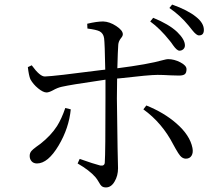

<svg xmlns="http://www.w3.org/2000/svg" viewBox="-20 -805 960 841"><path d="M444 16Q432 16 425 10Q420 6 413 -7Q405 -21 398 -29Q372 -59 320 -89L329 -109Q391 -87 419 -80Q438 -77 439 -93Q442 -137 442 -375Q442 -416 442 -456Q431 -454 409 -451Q291 -434 251 -425Q232 -421 211 -409Q194 -400 184 -400Q169 -400 147 -418Q125 -436 113 -458Q106 -475 102 -511L119 -519Q155 -469 177 -470Q216 -471 423 -498Q435 -499 441 -500Q439 -616 436 -637.5Q433 -659 416 -668Q402 -675 363 -680L362 -701Q404 -711 432 -711Q460 -710 489 -691Q518 -672 518 -655Q518 -647 510 -638Q499 -624 498 -609Q496 -584 494 -506Q628 -523 695 -542Q710 -546 716 -546Q743 -546 770 -532Q797 -518 797 -502Q797 -486 789.5 -480Q782 -474 764 -474Q752 -474 727 -475Q693 -477 670 -477Q634 -477 505 -462Q497 -461 493 -461Q492 -430 492 -374Q492 -329 495 -157Q497 -78 497 -68Q497 -35 482 -10Q467 16 444 16ZM142 -89Q127 -89 118.5 -98.5Q110 -108 110 -122Q110 -135 118 -144Q123 -150 139 -162Q150 -170 157 -175Q203 -211 230 -253Q250 -285 266 -332L290 -326Q282 -244 237 -168Q190 -89 142 -89ZM794 -110Q780 -110 769 -123Q762 -131 749 -154Q743 -166 739 -172Q690 -267 608 -326L621 -343Q698 -312 752 -265Q812 -213 823 -157Q827 -136 819 -123Q811 -110 794 -110ZM766 -583Q755 -583 738 -607Q730 -619 724 -626Q681 -680 638 -711L651 -727Q720 -699 756 -665Q790 -632 790 -606Q790 -596 783 -589.5Q776 -583 766 -583ZM822 -673Q812 -686 806 -693Q769 -738 722 -770L734 -785Q802 -761 839 -731Q873 -704 873 -674Q873 -650 852 -650Q841 -649 822 -673Z"/></svg>

Font: GenRyuMin TW R
Style: Regular
Weight: 400
Version: Version 1.501;PS 1;hotconv 16.6.51;makeotf.lib2.5.65220